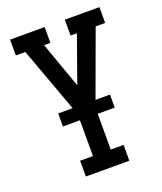

<svg xmlns="http://www.w3.org/2000/svg" viewBox="-136 -824 772 913"><g transform="rotate(-20 250.0 -367.5)"><path d="M140 0V-80H205V-292L72 -655H24V-735H199V-655H167L250 -422L333 -655H301V-735H476V-655H428L295 -292V-80H360V0ZM119 -261V-327H381V-261Z"/></g></svg>

Font: Iosevka Slab Medium
Style: Regular
Weight: 500
Monospace: yes
Designer: Belleve Invis
Foundry: Belleve Invis
Version: Version 11.1.1; ttfautohint (v1.8.3)